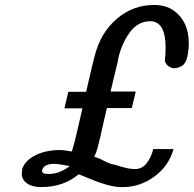

<svg xmlns="http://www.w3.org/2000/svg" viewBox="-20 -749 785 778"><path d="M70 -59Q69 -60 69 -61Q79 -96 119 -117.5Q159 -139 214 -141Q235 -142 271 -135Q281 -166 291 -210L314 -310H241L257 -377H329L354 -484L363 -520Q387 -616 453 -672.5Q519 -729 605 -729Q660 -729 695.5 -697Q731 -665 741 -616Q749 -575 741 -528Q738 -510 731.5 -498Q725 -486 715.5 -481Q706 -476 700 -474.5Q694 -473 684 -472Q655 -478 648 -502Q648 -509 650 -525Q659 -663 589 -663Q539 -663 506 -618Q473 -573 459 -511Q459 -510 458.5 -507Q458 -504 458 -503L428 -378H530L514 -311H413L390 -211Q390 -210 388 -200Q386 -192 385 -189L379 -164Q372 -134 362 -114L384 -106Q389 -104 400 -98Q411 -92 420 -88.5Q429 -85 438 -83Q444 -82 461.5 -76.5Q479 -71 495 -67.5Q511 -64 525 -64Q554 -63 573 -86Q592 -109 601 -145H683Q664 -77 607.5 -35Q551 7 485 9H464Q416 6 343 -25L299 -43Q237 9 148 9Q106 9 84.5 -10Q63 -29 70 -59ZM151 -60Q149 -51 155.5 -47.5Q162 -44 178 -44Q214 -44 250 -67L263 -76Q216 -85 199 -85Q158 -85 151 -60Z"/></svg>

Font: Coval
Style: Italic
Weight: 400
Foundry: Context Ltd
Version: Version 001.000